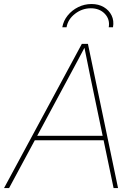

<svg xmlns="http://www.w3.org/2000/svg" viewBox="-40 -949 684 969"><path d="M-19.5 0 373 -727.5H403.8L555.7 0H533.2L415.5 -563.5Q407.7 -602.5 399.7 -641.6Q391.6 -680.7 383.8 -719.7H392.6Q371.6 -680.7 351.1 -641.6Q330.6 -602.5 309.1 -563.5L5.9 0ZM127.4 -241.2 131.3 -263.7H492.2L488.3 -241.2ZM421.9 -928.7Q457.5 -928.7 483.9 -913.1Q510.3 -897.5 523.2 -871.1Q536.1 -844.7 530.3 -811.5H508.8Q515.6 -851.6 489 -879.4Q462.4 -907.2 418.5 -907.2Q374.5 -907.2 338.6 -879.4Q302.7 -851.6 295.9 -811.5H274.4Q280.3 -844.7 301.8 -871.1Q323.2 -897.5 354.7 -913.1Q386.2 -928.7 421.9 -928.7Z"/></svg>

Font: Inter 20pt Thin
Style: Italic
Weight: 250
Italic angle: -9.3988°
Version: Version 4.001;git-66647c0bb